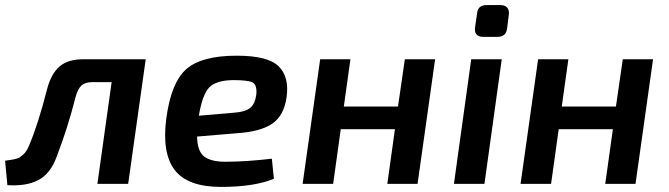

<svg xmlns="http://www.w3.org/2000/svg" viewBox="-35 -723 2629 755"><path d="M538 -490 469 0H348L404 -400H328Q300 -400 285.5 -387Q271 -374 262 -341Q232 -222 188 -107Q163 -39 115 -14.5Q67 10 -6 5L-15 -91Q-10 -92 1.5 -93.5Q13 -95 17.5 -96Q22 -97 31 -99.5Q40 -102 45 -106Q50 -110 56.5 -115.5Q63 -121 68.5 -129.5Q74 -138 79 -150Q115 -234 150 -372Q166 -433 199 -461.5Q232 -490 293 -490Z M1034 -99 1042 -20Q965 12 834 12Q703 12 652 -54.5Q601 -121 619 -258Q638 -399 698 -451.5Q758 -504 896 -504Q1018 -504 1060.5 -462.5Q1103 -421 1092 -341Q1082 -269 1036 -237Q990 -205 895 -199L740 -186Q741 -128 768 -107.5Q795 -87 850 -87Q933 -87 1034 -99ZM747 -268 887 -280Q929 -283 948.5 -298.5Q968 -314 973 -352Q976 -390 958 -399Q940 -408 881 -408Q815 -407 788 -379.5Q761 -352 747 -268Z M1676 -490 1607 0H1488L1518 -215H1305L1275 0H1155L1224 -490H1343L1317 -304H1530L1557 -490Z M1878 -703H1933Q1951 -703 1959.5 -693Q1968 -683 1966 -666L1959 -611Q1955 -578 1921 -578H1866Q1828 -578 1833 -616L1841 -670Q1844 -703 1878 -703ZM1870 0H1750L1818 -490H1938Z M2533 -490 2464 0H2345L2375 -215H2162L2132 0H2012L2081 -490H2200L2174 -304H2387L2414 -490Z"/></svg>

Font: Exo 2.0 Semi Bold
Style: Italic
Weight: 600
Italic angle: -8°
Designer: Natanael Gama
Version: Version 1.001;PS 001.001;hotconv 1.0.70;makeotf.lib2.5.58329